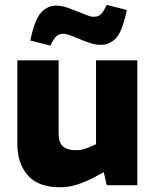

<svg xmlns="http://www.w3.org/2000/svg" viewBox="-20 -766 646 794"><path d="M229 8.5Q138.1 8.5 94.9 -41Q51.7 -90.4 51.7 -170.4V-516.4H222.5V-214.7Q222.5 -177 240 -161Q257.6 -144.9 294.7 -144.9Q309.8 -144.9 323.1 -148.4Q336.4 -151.9 349.5 -157.5L377.1 -169.6V-516.4H547.9V0H421.4L400.5 -91.4L432.9 -66.9L371 -33.5Q334 -14 298.7 -2.7Q263.5 8.5 229 8.5ZM188.1 -577.6 105.4 -598.5 109.9 -618.5Q126.5 -690.3 152.2 -716.5Q177.9 -742.7 213.3 -742.7Q234.3 -742.7 257.6 -734.7Q280.8 -726.7 303.8 -717.2Q323.3 -709.6 339.3 -703.1Q355.3 -696.6 366.4 -696.6Q383.4 -696.6 392.9 -703.6Q402.4 -710.6 411.9 -727.6L421.5 -745.7L504.6 -724.8L499.6 -703.3Q482.6 -629.9 456.8 -605.2Q431.1 -580.5 396.7 -580.5Q375.2 -580.5 352 -588.3Q328.7 -596.1 305.7 -605.6Q286.7 -613.7 270.5 -619.9Q254.2 -626.2 243.7 -626.2Q227.2 -626.2 217.4 -619.4Q207.6 -612.7 197.6 -595.1Z"/></svg>

Font: REM Medium
Style: Regular
Weight: 500
Designer: Octavio Pardo
Foundry: Ashler Design
Version: Version 1.005;gftools[0.9.28]